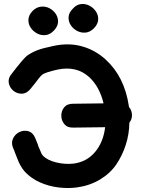

<svg xmlns="http://www.w3.org/2000/svg" viewBox="-20 -943 716 966"><path d="M367 0Q432 -9 483.5 -40Q535 -71 566 -117Q596 -162 613 -215Q630 -268 631 -326Q644 -342 644 -363Q644 -387 629 -405Q628 -408 628 -411Q606 -557 512 -643Q460 -691 392 -710Q324 -729 245 -711Q196 -701 167 -690Q139 -679 115 -662Q105 -653 91 -637Q77 -621 63 -603Q49 -585 39 -572Q20 -550 24 -526.5Q28 -503 46 -487.5Q64 -472 88 -471.5Q112 -471 132 -494L157 -525L173 -546L183 -558Q188 -563 192 -567Q207 -579 270 -593Q366 -613 430 -554Q481 -506 501 -423Q476 -423 347 -421Q317 -421 302.5 -402.5Q288 -384 288.5 -360Q289 -336 304 -318Q319 -300 349 -301Q478 -303 509 -303Q500 -228 458.5 -178.5Q417 -129 351 -120Q307 -115 262 -126Q217 -137 195 -161Q188 -169 180 -191Q177 -196 173 -207L170 -217Q163 -236 157 -249Q145 -277 122.5 -283Q100 -289 78.5 -279Q57 -269 46 -247Q35 -225 46 -198Q50 -191 55 -176L66 -148Q82 -104 106 -78Q137 -45 181 -25.5Q225 -6 273.5 0Q322 6 367 0ZM144 -888Q124 -867 123 -844.5Q122 -822 134.5 -803.5Q147 -785 167 -774.5Q187 -764 209.5 -766.5Q232 -769 251 -789Q271 -810 272 -832Q273 -854 261 -872.5Q249 -891 229 -901.5Q209 -912 186 -909.5Q163 -907 144 -888ZM347 -900Q326 -879 325 -857Q324 -835 336 -816.5Q348 -798 368 -787.5Q388 -777 410.5 -779Q433 -781 453 -801Q473 -822 474 -844.5Q475 -867 462.5 -885.5Q450 -904 430 -914.5Q410 -925 387.5 -922.5Q365 -920 347 -900Z"/></svg>

Font: Balsamiq Sans
Style: Bold
Weight: 700
Designer: Michael Angeles
Foundry: Balsamiq SRL
Version: Version 1.020; ttfautohint (v1.8.4.7-5d5b);gftools[0.9.26]